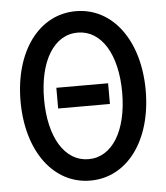

<svg xmlns="http://www.w3.org/2000/svg" viewBox="-52 -756 704 813"><g transform="rotate(-5 300.0 -350.0)"><path d="M300 10C457 10 566 -138 566 -350C566 -562 457 -710 300 -710C143 -710 34 -562 34 -350C34 -138 143 10 300 10ZM300 -81C199 -81 134 -188 134 -350C134 -512 199 -619 300 -619C401 -619 466 -512 466 -350C466 -188 401 -81 300 -81ZM190 -306H410V-394H190Z"/></g></svg>

Font: CommitMono
Style: 500Regular
Weight: 500
Monospace: yes
Designer: Eigil Nikolajsen
Foundry: Eigil Nikolajsen
Version: Version 1.143